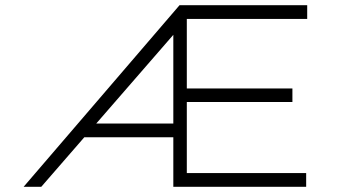

<svg xmlns="http://www.w3.org/2000/svg" viewBox="-20 -720 1342 740"><path d="M71 0 672 -700H1164V-647H700V-379H1107V-327H700V-53H1160V0H648V-191H288L333 -244H648V-628L676 -618L139 0Z"/></svg>

Font: Lexend Tera ExtraLight
Style: Regular
Weight: 250
Designer: Bonnie Shaver-Troup, Thomas Jockin
Foundry: Lexend
Version: Version 1.007